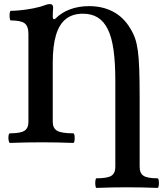

<svg xmlns="http://www.w3.org/2000/svg" viewBox="-20 -696 797 939"><path d="M452 223Q448 223 446.5 211.1Q445 199.3 446.5 187.6Q448 176 452 176Q505 176 524.5 163.7Q544 151.4 544 120V-302Q544 -390 535.2 -452Q526.5 -514 507.2 -553Q488 -592 457.9 -610.5Q427.8 -629 386 -629Q335.1 -629 302.6 -603.5Q270 -578 254 -525Q238 -472 238 -389V-100Q238 -69 259.5 -56.5Q281 -44 338 -44Q343 -44 344.5 -32.5Q346 -21 344.5 -9Q343 3 338 3Q261.6 0 184 0Q107.1 0 29 3Q24.5 3 22.2 -9Q20 -21 21.8 -32.5Q23.6 -44 29 -44Q80 -44 99.5 -56.5Q119 -69 119 -100V-530Q119 -568 100.5 -582Q82 -596 33 -596Q29 -596 27.5 -608.1Q26 -620.1 27.5 -631.6Q29 -643 33 -643Q51 -643 81 -646Q111 -649 144.5 -655.5Q178 -662 206 -673Q212 -675 216.5 -675.5Q221 -676 225 -676Q240 -676 240 -657.3Q239 -647 238.5 -636.7Q238 -626.4 238 -615Q238 -602 244.8 -602Q247 -602 248.6 -603Q250.2 -604 251 -605Q281 -635 323 -650.5Q365 -666 415.3 -666Q482 -666 533 -639Q584 -612 615.7 -559.3Q631 -535 640 -510Q649 -485 654 -449Q659 -413 661 -357.5Q663 -302 663 -218V119.8Q663 151 681.8 163.5Q700.6 176 750 176Q755 176 756.5 187.6Q758 199.3 756.5 211.1Q755 223 750 223Q676.6 220 602 220Q527 220 452 223Z"/></svg>

Font: Junicode VF
Style: Regular
Weight: 400
Designer: Peter S. Baker
Version: Version 2.213